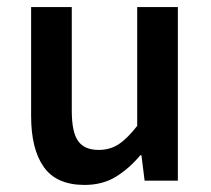

<svg xmlns="http://www.w3.org/2000/svg" viewBox="-20 -511 596 543"><path d="M219 12Q140 12 104 -38.5Q68 -89 68 -183V-491H183V-198Q183 -137 201 -112Q219 -87 259 -87Q291 -87 315.5 -103Q340 -119 368 -155V-491H483V0H389L380 -72H377Q345 -34 307.5 -11Q270 12 219 12Z"/></svg>

Font: TT Toshiba Sans Medium
Style: Regular
Weight: 500
Designer: Paul D. Hunt
Foundry: Toshiba Corporation
Version: Version 2.020;PS 2.000;hotconv 1.0.86;makeotf.lib2.5.63406